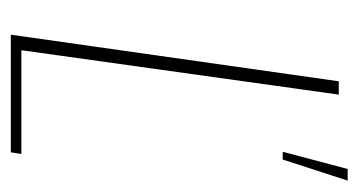

<svg xmlns="http://www.w3.org/2000/svg" viewBox="-170 -476 647 346"><g transform="rotate(90 153.0 -303.5)"><path d="M43 0 127 -591H151L71 -19H258L255 0ZM254 -490 285 -607H306L268 -490Z"/></g></svg>

Font: Alumni Sans Thin
Style: Italic
Weight: 100
Italic angle: -8°
Designer: Robert E. Leuschke
Foundry: Robert E. Leuschke
Version: Version 1.016